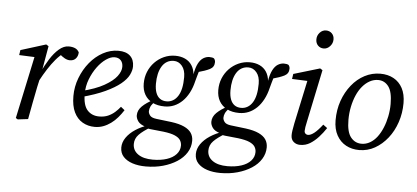

<svg xmlns="http://www.w3.org/2000/svg" viewBox="-60 -875 2710 1247"><g transform="rotate(5 1295.5 -251.0)"><path d="M187 -251 177 -309H193Q215 -355 241.5 -397.5Q268 -440 299 -466.5Q330 -493 362 -493Q386 -493 403.5 -485.5Q421 -478 430 -460Q429 -435 415 -419.5Q401 -404 377 -404Q360 -404 342 -414Q324 -424 307 -440L294 -453H345L335 -448Q307 -427 282.5 -398Q258 -369 234.5 -332.5Q211 -296 187 -251ZM60 0 150 -423 167 -404 46 -409 51 -442 215 -493 231 -483 204 -329 203 -312 181 -214Q170 -161 160 -107.5Q150 -54 140 0L73 8Z M575 13Q531 13 495.5 -7.5Q460 -28 440 -69.5Q420 -111 420 -175Q420 -236 442 -293.5Q464 -351 501 -396Q538 -441 586 -467Q634 -493 686 -493Q736 -493 762.5 -468.5Q789 -444 789 -400Q789 -374 774.5 -344.5Q760 -315 723.5 -285Q687 -255 625 -226Q563 -197 469 -172L466 -211Q560 -234 615.5 -265.5Q671 -297 695.5 -329.5Q720 -362 720 -391Q720 -418 705.5 -433.5Q691 -449 665 -449Q640 -449 610 -428.5Q580 -408 553.5 -372Q527 -336 509.5 -290.5Q492 -245 492 -195Q492 -121 521 -89Q550 -57 598 -57Q631 -57 656 -68Q681 -79 700.5 -96.5Q720 -114 734 -132L759 -112Q743 -87 723.5 -64Q704 -41 680 -23.5Q656 -6 630 3.5Q604 13 575 13Z M928 240Q879 240 841 227.5Q803 215 781 191Q759 167 759 131Q759 97 780.5 66Q802 35 839.5 10.5Q877 -14 922 -28L940 -17Q889 13 863.5 39.5Q838 66 838 101Q838 143 873 167.5Q908 192 969 192Q1021 192 1060.5 179Q1100 166 1122 141.5Q1144 117 1144 85Q1144 66 1134 50Q1124 34 1098 22.5Q1072 11 1023 5L936 -4Q929 -5 921 -6.5Q913 -8 904 -10V-17Q868 -28 854.5 -47.5Q841 -67 841 -86Q841 -119 868 -145.5Q895 -172 942 -196V-208L960 -195Q931 -165 924 -149.5Q917 -134 917 -119Q917 -106 927.5 -92Q938 -78 969 -74L1069 -62Q1121 -55 1153 -40Q1185 -25 1199.5 -3Q1214 19 1214 48Q1214 89 1192 124.5Q1170 160 1130.5 185.5Q1091 211 1039.5 225.5Q988 240 928 240ZM1016 -159Q969 -159 936 -176Q903 -193 885.5 -223.5Q868 -254 868 -296Q868 -337 882.5 -372.5Q897 -408 923 -435Q949 -462 983.5 -477.5Q1018 -493 1057 -493Q1093 -493 1121 -480Q1149 -467 1165.5 -441.5Q1182 -416 1185 -381L1184 -380Q1192 -427 1206 -454Q1220 -481 1239 -492.5Q1258 -504 1278 -504Q1288 -504 1295.5 -502.5Q1303 -501 1308 -498Q1312 -494 1314.5 -487.5Q1317 -481 1317 -474Q1317 -442 1289 -427.5Q1261 -413 1205 -398L1227 -430Q1222 -416 1217.5 -402Q1213 -388 1209 -373Q1205 -358 1200 -340Q1190 -297 1172 -263Q1154 -229 1130 -206Q1106 -183 1077.5 -171Q1049 -159 1016 -159ZM1026 -193Q1048 -193 1067 -204Q1086 -215 1099.5 -236.5Q1113 -258 1119.5 -288.5Q1126 -319 1126 -359Q1126 -406 1104 -432.5Q1082 -459 1050 -459Q1025 -459 1005.5 -447.5Q986 -436 973 -414.5Q960 -393 953.5 -364.5Q947 -336 947 -301Q947 -266 956 -242Q965 -218 982.5 -205.5Q1000 -193 1026 -193Z M1414 240Q1365 240 1327 227.5Q1289 215 1267 191Q1245 167 1245 131Q1245 97 1266.5 66Q1288 35 1325.5 10.5Q1363 -14 1408 -28L1426 -17Q1375 13 1349.5 39.5Q1324 66 1324 101Q1324 143 1359 167.5Q1394 192 1455 192Q1507 192 1546.5 179Q1586 166 1608 141.5Q1630 117 1630 85Q1630 66 1620 50Q1610 34 1584 22.5Q1558 11 1509 5L1422 -4Q1415 -5 1407 -6.5Q1399 -8 1390 -10V-17Q1354 -28 1340.5 -47.5Q1327 -67 1327 -86Q1327 -119 1354 -145.5Q1381 -172 1428 -196V-208L1446 -195Q1417 -165 1410 -149.5Q1403 -134 1403 -119Q1403 -106 1413.5 -92Q1424 -78 1455 -74L1555 -62Q1607 -55 1639 -40Q1671 -25 1685.5 -3Q1700 19 1700 48Q1700 89 1678 124.5Q1656 160 1616.5 185.5Q1577 211 1525.5 225.5Q1474 240 1414 240ZM1502 -159Q1455 -159 1422 -176Q1389 -193 1371.5 -223.5Q1354 -254 1354 -296Q1354 -337 1368.5 -372.5Q1383 -408 1409 -435Q1435 -462 1469.5 -477.5Q1504 -493 1543 -493Q1579 -493 1607 -480Q1635 -467 1651.5 -441.5Q1668 -416 1671 -381L1670 -380Q1678 -427 1692 -454Q1706 -481 1725 -492.5Q1744 -504 1764 -504Q1774 -504 1781.5 -502.5Q1789 -501 1794 -498Q1798 -494 1800.5 -487.5Q1803 -481 1803 -474Q1803 -442 1775 -427.5Q1747 -413 1691 -398L1713 -430Q1708 -416 1703.5 -402Q1699 -388 1695 -373Q1691 -358 1686 -340Q1676 -297 1658 -263Q1640 -229 1616 -206Q1592 -183 1563.5 -171Q1535 -159 1502 -159ZM1512 -193Q1534 -193 1553 -204Q1572 -215 1585.5 -236.5Q1599 -258 1605.5 -288.5Q1612 -319 1612 -359Q1612 -406 1590 -432.5Q1568 -459 1536 -459Q1511 -459 1491.5 -447.5Q1472 -436 1459 -414.5Q1446 -393 1439.5 -364.5Q1433 -336 1433 -301Q1433 -266 1442 -242Q1451 -218 1468.5 -205.5Q1486 -193 1512 -193Z M1854 -45Q1854 -58 1856.5 -75Q1859 -92 1865 -123L1929 -423L1946 -404L1825 -409L1830 -442L2001 -493L2017 -483L1946 -143Q1941 -122 1938.5 -105.5Q1936 -89 1936 -80Q1936 -69 1943 -62.5Q1950 -56 1959 -56Q1977 -56 2000 -74Q2023 -92 2053 -131L2080 -111Q2059 -79 2033.5 -51Q2008 -23 1979 -5Q1950 13 1914 13Q1889 13 1871.5 -2Q1854 -17 1854 -45ZM2012 -624Q1990 -624 1975 -639Q1960 -654 1960 -679Q1960 -704 1977 -723Q1994 -742 2018 -742Q2041 -742 2056 -727Q2071 -712 2071 -688Q2071 -663 2053.5 -643.5Q2036 -624 2012 -624Z M2299 13Q2251 13 2213 -7.5Q2175 -28 2152.5 -68.5Q2130 -109 2130 -167Q2130 -235 2150.5 -293.5Q2171 -352 2207.5 -397.5Q2244 -443 2292 -468Q2340 -493 2394 -493Q2443 -493 2480.5 -472.5Q2518 -452 2539 -412.5Q2560 -373 2560 -315Q2560 -250 2540 -190.5Q2520 -131 2484 -85.5Q2448 -40 2401 -13.5Q2354 13 2299 13ZM2311 -29Q2340 -29 2366 -44Q2392 -59 2412 -85.5Q2432 -112 2446.5 -147Q2461 -182 2469 -222Q2477 -262 2477 -302Q2477 -382 2451 -416.5Q2425 -451 2383 -451Q2355 -451 2329 -437Q2303 -423 2281.5 -397.5Q2260 -372 2245 -337.5Q2230 -303 2221.5 -262Q2213 -221 2213 -177Q2213 -98 2240.5 -63.5Q2268 -29 2311 -29Z"/></g></svg>

Font: Source Serif 4 18pt
Style: Italic
Weight: 400
Italic angle: -12°
Designer: Frank Grießhammer
Foundry: Adobe Systems Incorporated
Version: Version 4.004;hotconv 1.0.116;makeotfexe 2.5.65601